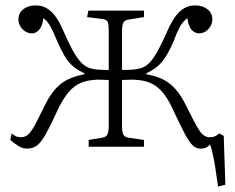

<svg xmlns="http://www.w3.org/2000/svg" viewBox="-20 -541 865 708"><path d="M784 147Q779 110 774.5 81Q770 52 765 29.5Q760 7 755 -8Q749 -2 741 2.5Q733 7 719 7Q703 7 690 -5.5Q677 -18 661 -48.5Q645 -79 620 -132Q605 -166 587.5 -190.5Q570 -215 546.5 -229Q523 -243 489 -246Q473 -248 457 -247Q441 -246 430 -246V-77Q430 -54 435 -44.5Q440 -35 455 -33L511 -25V0H307V-25L355 -33Q371 -35 376 -45Q381 -55 381 -81V-246Q371 -246 355 -247Q339 -248 322 -246Q289 -243 265.5 -229Q242 -215 224.5 -190.5Q207 -166 191 -132Q167 -79 150 -48.5Q133 -18 117.5 -5.5Q102 7 80 7Q63 7 48 -2.5Q33 -12 18 -25L23 -49Q29 -44 37 -39.5Q45 -35 58 -35Q73 -35 84.5 -45.5Q96 -56 109.5 -81.5Q123 -107 144 -150Q163 -189 184 -212.5Q205 -236 231 -248.5Q257 -261 291 -267V-271Q267 -282 249.5 -296.5Q232 -311 218.5 -334Q205 -357 190 -391Q177 -423 169 -438Q161 -453 154.5 -460.5Q148 -468 140 -474Q136 -443 124 -430.5Q112 -418 98 -418Q85 -418 73.5 -425Q62 -432 55 -444Q48 -456 48 -469Q48 -493 66 -507Q84 -521 111 -521Q135 -521 152.5 -510.5Q170 -500 184.5 -480.5Q199 -461 210 -435Q231 -387 247 -357.5Q263 -328 278 -312Q293 -296 310 -290Q323 -286 339 -284.5Q355 -283 381 -283V-424Q381 -450 377.5 -459.5Q374 -469 357 -471L301 -478L306 -502H511V-478L455 -469Q440 -467 435 -457.5Q430 -448 430 -425V-283Q456 -283 472 -284.5Q488 -286 501 -290Q519 -296 533.5 -312Q548 -328 564 -357.5Q580 -387 601 -435Q613 -461 627 -480.5Q641 -500 659 -510.5Q677 -521 700 -521Q727 -521 745 -507Q763 -493 763 -469Q763 -456 756 -444Q749 -432 738 -425Q727 -418 713 -418Q699 -418 687 -430.5Q675 -443 671 -474Q663 -468 656 -460.5Q649 -453 641 -438Q633 -423 621 -391Q599 -339 577.5 -313Q556 -287 520 -271V-267Q555 -261 580.5 -248.5Q606 -236 627 -212.5Q648 -189 667 -150Q699 -85 715 -60Q731 -35 753 -35Q765 -35 773 -38.5Q781 -42 788 -49L805 -40L811 140Z"/></svg>

Font: Literata ExtraLight
Style: Regular
Weight: 250
Designer: Latin by Veronika Burian and Jose Scaglione. Greek by Irene Vlachou. Cyrillic by Vera Evstafieva.
Foundry: TypeTogether
Version: Version 3.103;gftools[0.9.29]